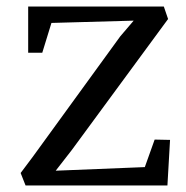

<svg xmlns="http://www.w3.org/2000/svg" viewBox="-20 -566 567 586"><path d="M493 -508 199 -108 150 -45 422 -56 452 -140 499 -139 491 0H58L43 -38L79 -86L347 -455L388 -503L137 -496L109 -405H66V-546H480Z"/></svg>

Font: Martel
Style: Regular
Weight: 400
Designer: Dan Reynolds
Foundry: Dan Reynolds
Version: Version 1.001; ttfautohint (v1.1) -l 5 -r 5 -G 72 -x 0 -D la